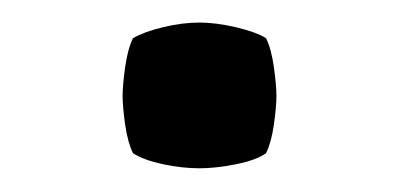

<svg xmlns="http://www.w3.org/2000/svg" viewBox="-20 -346 344 166"><path d="M86 -263Q86 -272 88.2 -288Q90.5 -304 95 -313Q104.5 -318.5 121 -322.5Q137.5 -326.5 152.5 -326.5Q166.5 -326.5 183.8 -322.5Q201 -318.5 210 -313Q214.5 -304 216.8 -288Q219 -272 219 -263Q219 -254 216.8 -238.2Q214.5 -222.5 210 -213.5Q201.5 -207.5 184 -204Q166.5 -200.5 152.5 -200.5Q137.5 -200.5 121 -204Q104.5 -207.5 95 -213.5Q90.5 -222.5 88.2 -238.2Q86 -254 86 -263Z"/></svg>

Font: Signika
Style: Regular
Weight: 400
Designer: Anna Giedry
Foundry: Anna Giedry
Version: Version 2.001